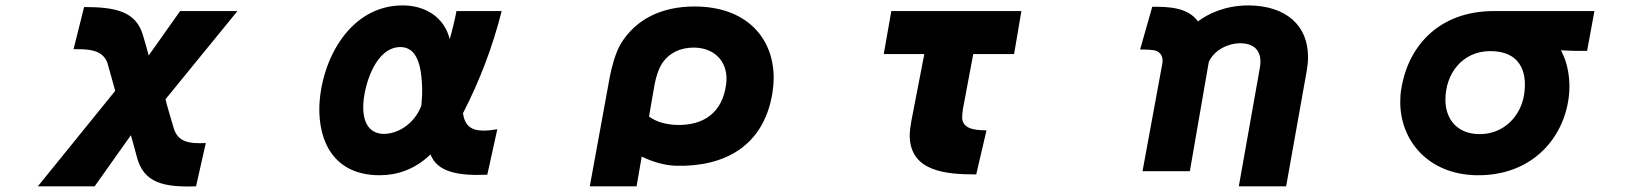

<svg xmlns="http://www.w3.org/2000/svg" viewBox="-20 -569 6040 710"><path d="M592 -202 858 -528H646L530 -364C528 -371 512 -429 508 -441C482 -526 409 -543 291 -543L252 -387C305 -388 359 -386 377 -337C382 -322 401 -250 406 -233L120 120H330L464 -69C467 -60 482 -4 485 7C509 108 585 124 705 120L741 -40C676 -37 639 -45 623 -93C619 -106 595 -187 592 -202Z M1835 -528H1668C1662 -496 1651 -451 1643 -424C1623 -506 1552 -549 1469 -549C1275 -549 1168 -350 1161 -177C1157 -47 1214 79 1384 79C1448 79 1514 58 1572 2C1597 67 1673 82 1782 77L1819 -91C1800 -88 1784 -86 1769 -86C1721 -86 1699 -105 1692 -150C1754 -271 1802 -396 1835 -528ZM1538 -178C1511 -107 1446 -72 1396 -74C1346 -76 1318 -116 1324 -192C1330 -263 1371 -395 1461 -395C1526 -395 1537 -315 1540 -265C1543 -233 1540 -201 1538 -178Z M2836 -223C2839 -243 2841 -262 2841 -281C2841 -428 2741 -545 2548 -545C2428 -545 2331 -499 2275 -406C2256 -374 2242 -321 2235 -285L2161 120H2334L2353 10C2394 30 2438 43 2482 44C2656 48 2803 -26 2836 -223ZM2380 -138 2401 -259C2406 -285 2417 -319 2430 -337C2455 -373 2496 -394 2549 -393C2630 -391 2676 -332 2665 -256C2651 -153 2583 -104 2481 -107C2440 -109 2408 -118 2380 -138Z M3541 -167 3579 -369H3730L3757 -528H3276L3248 -369H3398L3350 -121C3347 -105 3344 -82 3344 -68C3345 66 3479 76 3590 76L3628 -87C3576 -87 3540 -96 3538 -133C3538 -143 3539 -155 3541 -167Z M4639 -319 4561 120H4736L4812 -306C4815 -324 4817 -341 4817 -358C4817 -475 4736 -548 4597 -549C4509 -549 4446 -517 4410 -490C4371 -543 4300 -544 4241 -544L4196 -386C4226 -386 4234 -385 4248 -383C4267 -380 4284 -363 4278 -333L4205 64H4380L4450 -340C4470 -384 4521 -409 4566 -409C4628 -409 4648 -370 4639 -319Z M5752 -383 5800 -381H5849L5876 -528H5503C5306 -528 5188 -403 5162 -241C5159 -225 5158 -208 5158 -192C5158 -48 5262 75 5438 79C5637 83 5760 -49 5781 -208C5789 -268 5779 -336 5752 -383ZM5616 -219C5603 -137 5539 -73 5452 -73C5370 -73 5325 -127 5325 -200C5325 -297 5388 -380 5491 -380C5596 -380 5630 -310 5616 -219Z"/></svg>

Font: LINE Seed JP App_OTF ExtraBold
Style: Regular
Weight: 800
Designer: LINE & Fontrix & Fontworks
Version: Version 1.013